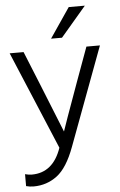

<svg xmlns="http://www.w3.org/2000/svg" viewBox="-59 -753 600 962"><g transform="rotate(-5 241.0 -272.0)"><path d="M279 -13Q241 90 189 129Q137 168 71 168Q51 168 33 163V103Q51 108 67 108Q174 108 216 -14L9 -507H79L148 -337L246 -93Q253 -116 333 -337L395 -507H463ZM277 -562H222L324 -712H405Z"/></g></svg>

Font: Hind Guntur Light
Style: Regular
Weight: 300
Designer: Manushi Parikh, Hitesh Malaviya
Foundry: Indian Type Foundry
Version: Version 1.002;PS 1.0;hotconv 1.0.86;makeotf.lib2.5.63406; tt